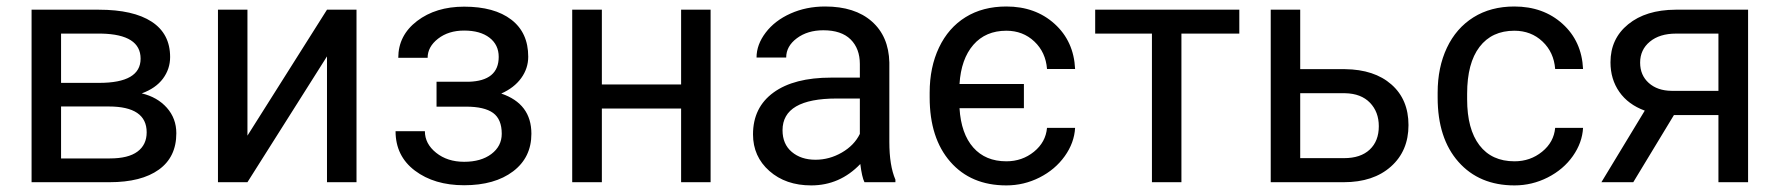

<svg xmlns="http://www.w3.org/2000/svg" viewBox="-20 -558 5450 588"><path d="M76.7 0V-528.3H282.7Q388.2 -528.3 444.6 -491.5Q501 -454.6 501 -383.3Q501 -346.7 479 -317.1Q457 -287.6 414.1 -272Q461.9 -260.7 491 -228Q520 -195.3 520 -149.9Q520 -77.1 466.6 -38.6Q413.1 0 315.4 0ZM167 -231.9V-72.8H316.4Q373 -72.8 401.1 -93.8Q429.2 -114.7 429.2 -152.8Q429.2 -231.9 313 -231.9ZM167 -304.2H283.7Q410.6 -304.2 410.6 -378.4Q410.6 -452.6 290.5 -455.1H167Z M981.4 -528.3H1071.8V0H981.4V-385.3L737.8 0H647.5V-528.3H737.8V-142.6Z M1507.3 -383.8Q1507.3 -420.9 1479 -442.6Q1450.7 -464.4 1401.4 -464.4Q1353.5 -464.4 1321.5 -439.5Q1289.6 -414.6 1289.6 -380.9H1199.7Q1199.7 -449.7 1257.3 -493.7Q1314.9 -537.6 1401.4 -537.6Q1494.1 -537.6 1545.9 -497.8Q1597.7 -458 1597.7 -384.3Q1597.7 -348.6 1576.2 -318.8Q1554.7 -289.1 1515.1 -271.5Q1607.4 -240.2 1607.4 -148.4Q1607.4 -75.7 1551.3 -33.2Q1495.1 9.3 1401.4 9.3Q1310.1 9.3 1250.7 -35.4Q1191.4 -80.1 1191.4 -156.2H1281.2Q1281.2 -117.7 1315.7 -90.1Q1350.1 -62.5 1401.4 -62.5Q1453.1 -62.5 1484.9 -86.4Q1516.6 -110.4 1516.6 -148.4Q1516.6 -192.9 1490 -212.2Q1463.4 -231.4 1407.2 -231.4H1316.9V-307.6H1415Q1507.3 -310.1 1507.3 -383.8Z M2156.2 0H2065.9V-225.6H1823.2V0H1732.4V-528.3H1823.2V-299.3H2065.9V-528.3H2156.2Z M2627.4 0Q2619.6 -15.6 2614.7 -55.7Q2551.8 9.8 2464.4 9.8Q2386.2 9.8 2336.2 -34.4Q2286.1 -78.6 2286.1 -146.5Q2286.1 -229 2348.9 -274.7Q2411.6 -320.3 2525.4 -320.3H2613.3V-361.8Q2613.3 -409.2 2585 -437.3Q2556.6 -465.3 2501.5 -465.3Q2453.1 -465.3 2420.4 -440.9Q2387.7 -416.5 2387.7 -381.8H2296.9Q2296.9 -421.4 2325 -458.3Q2353 -495.1 2401.1 -516.6Q2449.2 -538.1 2506.8 -538.1Q2598.1 -538.1 2649.9 -492.4Q2701.7 -446.8 2703.6 -366.7V-123.5Q2703.6 -50.8 2722.2 -7.8V0ZM2477.5 -68.8Q2520 -68.8 2558.1 -90.8Q2596.2 -112.8 2613.3 -147.9V-256.3H2542.5Q2376.5 -256.3 2376.5 -159.2Q2376.5 -116.7 2404.8 -92.8Q2433.1 -68.8 2477.5 -68.8Z M3062 -64Q3110.4 -64 3146.5 -93.3Q3182.6 -122.6 3186.5 -166.5H3272.5Q3270 -120.6 3240.7 -79.6Q3211.4 -38.6 3163.6 -14.4Q3115.7 9.8 3062 9.8Q2953.6 9.8 2890.4 -62.5Q2827.1 -134.8 2827.1 -259.8V-274.4Q2827.1 -352.1 2855.7 -412.4Q2884.3 -472.7 2937 -505.4Q2989.7 -538.1 3062 -538.1Q3150.9 -538.1 3209.7 -484.9Q3268.6 -431.6 3272.5 -346.7H3186.5Q3182.6 -397.9 3147.7 -430.9Q3112.8 -463.9 3062 -463.9Q2998.5 -463.9 2960.9 -420.7Q2923.3 -377.4 2918.5 -300.8H3115.7V-226.6H2918.5Q2923.3 -148.4 2960.7 -106.2Q2998 -64 3062 -64Z M3775.4 -455.1H3598.1V0H3507.8V-455.1H3334V-528.3H3775.4Z M3961.9 -346.2H4099.1Q4189 -345.2 4241.2 -299.3Q4293.5 -253.4 4293.5 -174.8Q4293.5 -95.7 4239.7 -47.9Q4186 0 4095.2 0H3871.6V-528.3H3961.9ZM3961.9 -272.5V-73.7H4096.2Q4147 -73.7 4174.8 -99.9Q4202.6 -126 4202.6 -171.4Q4202.6 -215.3 4175.5 -243.4Q4148.4 -271.5 4099.6 -272.5Z M4618.2 -64Q4666.5 -64 4702.6 -93.3Q4738.8 -122.6 4742.7 -166.5H4828.1Q4825.7 -121.1 4796.9 -80.1Q4768.1 -39.1 4720 -14.6Q4671.9 9.8 4618.2 9.8Q4510.3 9.8 4446.5 -62.3Q4382.8 -134.3 4382.8 -259.3V-274.4Q4382.8 -351.6 4411.1 -411.6Q4439.5 -471.7 4492.4 -504.9Q4545.4 -538.1 4617.7 -538.1Q4706.5 -538.1 4765.4 -484.9Q4824.2 -431.6 4828.1 -346.7H4742.7Q4738.8 -397.9 4703.9 -430.9Q4668.9 -463.9 4617.7 -463.9Q4548.8 -463.9 4511 -414.3Q4473.1 -364.7 4473.1 -271V-253.9Q4473.1 -162.6 4510.7 -113.3Q4548.3 -64 4618.2 -64Z M5333.5 -528.3V0H5242.7V-205.6H5106.4L4981.9 0H4884.3L5017.1 -219.2Q4966.3 -237.8 4939.2 -276.6Q4912.1 -315.4 4912.1 -367.2Q4912.1 -439.5 4966.3 -483.6Q5020.5 -527.8 5111.3 -528.3ZM5002.9 -366.2Q5002.9 -327.6 5029.3 -304Q5055.7 -280.3 5099.1 -279.8H5242.7V-455.1H5112.8Q5062.5 -455.1 5032.7 -430.4Q5002.9 -405.8 5002.9 -366.2Z"/></svg>

Font: APIMedia Roboto
Style: Regular
Weight: 400
Designer: Google
Version: Version 2.137; 2017